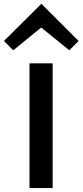

<svg xmlns="http://www.w3.org/2000/svg" viewBox="-59 -950 417 970"><path d="M338 -743 291 -696 149 -811 148 -810 8 -696 -39 -743 149 -930H151ZM207 0H90V-630H207Z"/></svg>

Font: TypoPRO Sinkin Sans
Style: 500 Medium
Weight: 500
Designer: Keith Bates
Foundry: K-Type
Version: Sinkin Sans (version 1.0)  by Keith Bates   •   © 2014   www